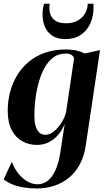

<svg xmlns="http://www.w3.org/2000/svg" viewBox="-27 -786 580 1056"><path d="M444.5 15Q435.5 75 411.2 119.2Q387 163.5 351 192.5Q315 221.5 270.5 236Q226 250.5 177 250.5Q135.5 250.5 101.5 244.8Q67.5 239 40.8 228Q14 217 -7 200.5L38 104Q51.5 140.5 74 168.5Q96.5 196.5 123.8 212Q151 227.5 178.5 227.5Q212 227.5 237 207Q262 186.5 279 147.8Q296 109 304.5 54L329 -105.5Q318 -76 296.8 -49Q275.5 -22 245 -5.5Q214.5 11 175 11Q133.5 11 97.2 -8.2Q61 -27.5 38.2 -69.2Q15.5 -111 15.5 -177.5Q15.5 -231 28.8 -280.8Q42 -330.5 68 -373Q94 -415.5 132.5 -447.2Q171 -479 222 -496.5Q273 -514 336 -514Q369 -514 393.8 -508Q418.5 -502 439.5 -492L523 -510.5ZM380.5 -465.5Q377.5 -476 366.5 -483.8Q355.5 -491.5 333.5 -491.5Q294 -491.5 265.2 -469.2Q236.5 -447 216.8 -410.5Q197 -374 185 -329.2Q173 -284.5 167.5 -238.8Q162 -193 162 -154Q162 -120.5 167.2 -99.2Q172.5 -78 181.2 -66Q190 -54 201 -49.2Q212 -44.5 223.5 -44.5Q246.5 -44.5 269.5 -63.2Q292.5 -82 311 -111Q329.5 -140 336.5 -170ZM332.5 -571Q289 -571 261.2 -589.2Q233.5 -607.5 220.2 -638.2Q207 -669 207 -706Q207 -729.5 209.8 -742.5Q212.5 -755.5 215.5 -765.5H246.5Q246 -762.5 245.2 -757.5Q244.5 -752.5 244.5 -742.5Q244.5 -719 253.2 -699.8Q262 -680.5 282.5 -669.2Q303 -658 337.5 -658Q374 -658 400.2 -672.8Q426.5 -687.5 440.8 -712Q455 -736.5 455.5 -765.5H487Q487 -761 487.2 -757Q487.5 -753 487.5 -745Q487.5 -695.5 469.2 -656Q451 -616.5 416.5 -593.8Q382 -571 332.5 -571Z"/></svg>

Font: Merriweather 144pt
Style: Bold Italic
Weight: 700
Italic angle: -7.8°
Version: Version 2.101